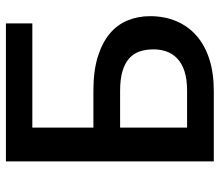

<svg xmlns="http://www.w3.org/2000/svg" viewBox="-68 -692 760 665"><g transform="rotate(-90 312.5 -360.0)"><path d="M330 -92.5Q369.5 -92.5 396.8 -101.2Q424 -110 441 -125.8Q458 -141.5 465.8 -162.8Q473.5 -184 473.5 -209Q473.5 -236 466 -257.5Q458.5 -279 441.5 -293.8Q424.5 -308.5 397.2 -316.5Q370 -324.5 330.5 -324.5H202.5V-92.5ZM330.5 -417Q398.5 -417 447.2 -402Q496 -387 527.5 -360.8Q559 -334.5 573.8 -298.5Q588.5 -262.5 588.5 -221Q588.5 -170.5 571.2 -129.8Q554 -89 521 -60Q488 -31 439.8 -15.5Q391.5 0 330 0H85.5V-720H563.5V-628.5H202.5V-417Z"/></g></svg>

Font: Lato 2
Style: Regular
Weight: 600
Designer: Lukasz Dziedzic with Adam Twardoch and Botio Nikoltchev
Foundry: tyPoland Lukasz Dziedzic
Version: Version 2.015; 2015-08-06; http://www.latofonts.com/